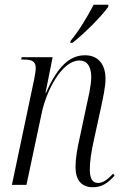

<svg xmlns="http://www.w3.org/2000/svg" viewBox="-20 -776 523 806"><path d="M276 -604 275 -596H284C336 -637 406 -707 434 -747L435 -756H373C346 -704 311 -646 276 -604ZM370 10C406 10 432 -6 461 -39L455 -47C430 -20 411 -8 392 -8C367 -8 357 -28 357 -65C357 -100 364 -141 373 -183L404 -325C413 -367 423 -412 423 -446C423 -497 399 -544 337 -544C273 -544 222 -498 173 -386H171L201 -536H71L69 -526H81C118 -526 130 -516 130 -489C130 -478 127 -461 123 -441L30 0H91L155 -301C176 -401 242 -522 313 -522C356 -522 363 -480 363 -452C363 -415 349 -360 344 -336L316 -204C304 -152 297 -110 297 -76C297 -21 321 10 370 10Z"/></svg>

Font: Noto Serif Display Condensed Light
Style: Italic
Weight: 300
Width: 3
Italic angle: -12°
Designer: Monotype Design Team
Foundry: Monotype Imaging Inc.
Version: Version 2.009